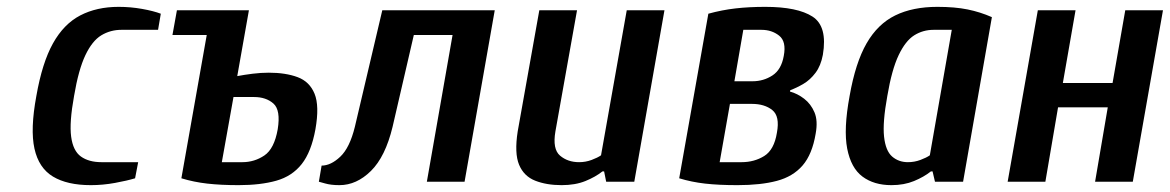

<svg xmlns="http://www.w3.org/2000/svg" viewBox="-20 -530 3412 560"><path d="M245 10Q176 10 134.5 -15Q93 -40 80.5 -96.5Q68 -153 86 -250Q103 -347 134.5 -403.5Q166 -460 214 -485Q262 -510 326 -510Q361 -510 394.5 -504Q428 -498 449 -490L441 -443H334Q302 -443 275.5 -427Q249 -411 229 -369Q209 -327 196 -250Q182 -173 187.5 -131.5Q193 -90 216 -73.5Q239 -57 276 -57H383L374 -10Q351 -3 315.5 3.5Q280 10 245 10Z M676 10Q624 10 584.5 5.5Q545 1 509 -10L583 -428H483L496 -500H706L672 -308Q693 -312 717 -315Q741 -318 764 -318Q813 -318 848 -305Q883 -292 897.5 -256.5Q912 -221 900 -153Q888 -87 860 -51.5Q832 -16 786 -3Q740 10 676 10ZM627 -57H687Q722 -57 751 -76.5Q780 -96 790 -153Q799 -209 777.5 -228Q756 -247 721 -247H661Z M970 10Q945 10 928 5Q911 0 910 0L918 -47Q945 -47 972.5 -73Q1000 -99 1015 -160L1095 -500H1423L1335 0H1225L1300 -428H1187L1125 -160Q1104 -73 1062 -31.5Q1020 10 970 10Z M1618 10Q1574 10 1541 -3Q1508 -16 1494 -49.5Q1480 -83 1490 -147L1553 -500H1663L1600 -147Q1591 -95 1613.5 -76Q1636 -57 1669 -57Q1688 -57 1705.5 -63.5Q1723 -70 1733 -77L1808 -500H1918L1830 0H1748L1742 -30H1737Q1717 -14 1687.5 -2Q1658 10 1618 10Z M2131 10Q2076 10 2036.5 5.5Q1997 1 1961 -10L2046 -490Q2086 -501 2125.5 -505.5Q2165 -510 2212 -510Q2306 -510 2350 -481.5Q2394 -453 2380 -370Q2374 -338 2358.5 -317.5Q2343 -297 2323.5 -285.5Q2304 -274 2285 -267L2284 -263Q2306 -257 2325.5 -242Q2345 -227 2355.5 -202.5Q2366 -178 2359 -140Q2349 -80 2321 -47.5Q2293 -15 2246 -2.5Q2199 10 2131 10ZM2079 -57H2143Q2180 -57 2209 -75Q2238 -93 2246 -143Q2255 -191 2232.5 -209Q2210 -227 2173 -227H2109ZM2122 -293H2175Q2207 -293 2233 -310Q2259 -327 2266 -367Q2274 -409 2252.5 -426Q2231 -443 2201 -443H2148Z M2580 10Q2529 10 2495.5 -15Q2462 -40 2451 -96.5Q2440 -153 2458 -250Q2475 -347 2507.5 -403.5Q2540 -460 2591 -485Q2642 -510 2714 -510Q2765 -510 2802 -502.5Q2839 -495 2873 -480L2789 0H2707L2700 -30H2695Q2675 -14 2646 -2Q2617 10 2580 10ZM2628 -57Q2647 -57 2664.5 -63.5Q2682 -70 2692 -77L2756 -443H2703Q2672 -443 2646.5 -427Q2621 -411 2601 -369Q2581 -327 2568 -250Q2554 -173 2558.5 -131.5Q2563 -90 2582 -73.5Q2601 -57 2628 -57Z M2919 0 3007 -500H3117L3080 -288H3225L3262 -500H3372L3284 0H3174L3211 -217H3066L3029 0Z"/></svg>

Font: Cuprum SemiBold
Style: Italic
Weight: 600
Italic angle: -10°
Version: Version 3.000